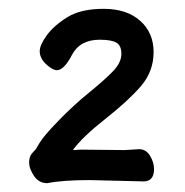

<svg xmlns="http://www.w3.org/2000/svg" viewBox="-20 -735 420 435"><path d="M87 -320Q68 -320 57 -336.5Q46 -353 46 -366Q46 -379 51 -385.5Q56 -392 58.5 -394Q61 -396 69.5 -411Q78 -426 112.5 -461.5Q147 -497 181.5 -525Q216 -553 235.5 -573Q255 -593 255 -613Q255 -632 243.5 -638.5Q232 -645 206 -645Q161 -645 143 -610.5Q125 -576 109 -576Q99 -576 84.5 -589.5Q70 -603 70 -619Q70 -633 86 -655Q102 -677 132.5 -696Q163 -715 215 -715Q267 -715 297.5 -688Q328 -661 328 -617Q328 -573 299 -539.5Q270 -506 218.5 -465.5Q167 -425 145 -395L163 -396L262 -395L295 -397Q311 -397 320 -382Q329 -367 329 -352Q329 -324 305 -324L183 -327Q122 -327 87 -320Z"/></svg>

Font: LXGW WenKai Lite Medium
Style: Regular
Weight: 500
Designer: LXGW / Fontworks Inc.
Foundry: LXGW / Fontworks Inc.
Version: Version 1.511; March 25, 2025